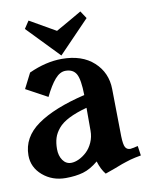

<svg xmlns="http://www.w3.org/2000/svg" viewBox="-82 -730 620 802"><g transform="rotate(-10 228.0 -329.0)"><path d="M270 -174.3V-271.5Q224.6 -259.3 194.1 -243.9Q163.6 -228.5 147.5 -209.2Q131.3 -189.9 125 -169.7Q118.7 -149.4 118.7 -123Q118.7 -94.7 132.1 -75.4Q145.5 -56.2 167.5 -56.2Q183.1 -56.2 200.7 -64.5Q218.3 -72.8 233.9 -87.4Q249.5 -102.1 259.8 -125Q270 -147.9 270 -174.3ZM203.6 -490.7Q289.1 -490.7 338.6 -445.3Q388.2 -399.9 389.2 -330.1L392.1 -128.9Q393.1 -93.8 399.7 -82.3Q406.2 -70.8 420.9 -70.8Q424.3 -70.8 453.1 -77.1L459 -36.1Q447.3 -34.2 434.8 -31.5Q422.4 -28.8 413.6 -26.4Q404.8 -23.9 393.1 -20Q381.3 -16.1 375.7 -14.2Q370.1 -12.2 358.4 -7.6Q346.7 -2.9 343.8 -2Q338.4 0 301.3 13.2Q283.2 -8.8 272.9 -43.5Q240.2 -16.1 208.3 -6.8Q176.3 2.4 134.3 2.4Q77.1 2.4 36.9 -32.2Q-3.4 -66.9 -3.4 -117.7Q-3.4 -194.3 67.4 -244.4Q138.2 -294.4 270 -325.7Q269 -391.1 255.9 -415Q242.7 -439 210 -439Q186.5 -439 165.3 -414.6Q144 -390.1 121.6 -343.8L30.8 -393.1L63.5 -457.5Q136.2 -490.7 203.6 -490.7ZM204.6 -504.9 73.7 -640.6 94.7 -672.4 204.6 -609.4Q273.9 -648.4 314.5 -672.4L335.4 -640.6Z"/></g></svg>

Font: Flanker
Style: Bold
Weight: 700
Designer: Flanker
Foundry: Flanker
Version: Version 2.021